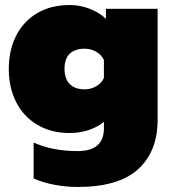

<svg xmlns="http://www.w3.org/2000/svg" viewBox="-20 -515 683 765"><path d="M114 196V53Q190 87 289 87Q394 87 394 -3V-30Q372 -10 335 2.5Q298 15 258 15Q185 15 130 -17Q75 -49 45 -107Q15 -165 15 -240Q15 -316 45 -374Q75 -432 129.5 -463.5Q184 -495 258 -495Q299 -495 337.5 -480Q376 -465 402 -440V-480H608V-38Q608 89 530 159.5Q452 230 289 230Q243 230 196 221Q149 212 114 196ZM394 -204V-276Q384 -297 363 -309Q342 -321 317 -321Q279 -321 258 -301Q237 -281 237 -241Q237 -201 258 -180Q279 -159 317 -159Q342 -159 363 -171Q384 -183 394 -204Z"/></svg>

Font: Readiness Black
Style: Regular
Weight: 900
Designer: Katatrad Team
Foundry: CadsonDemak
Version: Version 1.00;April 23, 2019;FontCreator 11.5.0.2425 64-bit; 